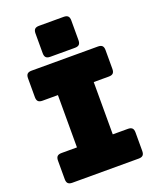

<svg xmlns="http://www.w3.org/2000/svg" viewBox="-171 -1059 948 1159"><g transform="rotate(-20 302.5 -479.5)"><path d="M89 0Q70 0 61.5 -8.5Q53 -17 53 -36V-155Q53 -174 61.5 -182.5Q70 -191 89 -191H188V-527H89Q70 -527 61.5 -535.5Q53 -544 53 -563V-684Q53 -703 61.5 -711.5Q70 -720 89 -720H515Q534 -720 542.5 -711.5Q551 -703 551 -684V-563Q551 -544 542.5 -535.5Q534 -527 515 -527H418V-191H515Q534 -191 542.5 -182.5Q551 -174 551 -155V-36Q551 -17 542.5 -8.5Q534 0 515 0ZM382 -760H224Q205 -760 196.5 -768.5Q188 -777 188 -796V-923Q188 -942 196.5 -950.5Q205 -959 224 -959H382Q401 -959 409.5 -950.5Q418 -942 418 -923V-796Q418 -777 409.5 -768.5Q401 -760 382 -760Z"/></g></svg>

Font: Bungee
Style: Regular
Weight: 400
Designer: David Jonathan Ross
Foundry: David Jonathan Ross
Version: Version 1.000;PS 1.0;hotconv 1.0.72;makeotf.lib2.5.5900